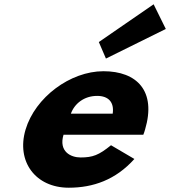

<svg xmlns="http://www.w3.org/2000/svg" viewBox="-20 -860 793 895"><path d="M440.7 -664 473.8 -587 752.9 -725 696.1 -840ZM648.1 -232C650.9 -238 654.1 -249 656.2 -256C709.8 -436 618.2 -528 462.2 -528C307.2 -528 143.9 -406 99.2 -256C54.9 -107 145.5 15 300.5 15C414.5 15 519.6 -22 606.4 -119L497.5 -183C440.8 -137 412.5 -126 355.5 -126C310.5 -126 252.6 -153 276.1 -232ZM310.3 -330C327.3 -377 372 -413 433 -413C485 -413 513.3 -384 505.3 -330Z"/></svg>

Font: Hussar
Style: BdOblThree
Weight: 700
Foundry: Cannot Into Space Fonts
Version: Version 2.00